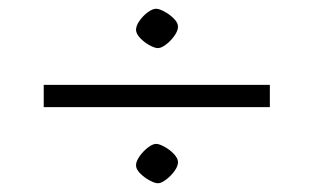

<svg xmlns="http://www.w3.org/2000/svg" viewBox="-20 -485 716 439"><path d="M80 -240V-291H597V-240ZM341 -66Q334 -66 322 -72.5Q310 -79 300.5 -88.5Q291 -98 291 -107Q291 -116 299 -127.5Q307 -139 318 -147.5Q329 -156 337 -156Q344 -156 356 -149.5Q368 -143 377.5 -133Q387 -123 387 -114Q387 -105 379 -94Q371 -83 360 -74.5Q349 -66 341 -66ZM341 -375Q334 -375 322 -381.5Q310 -388 300.5 -398Q291 -408 291 -417Q291 -426 299 -437.5Q307 -449 318 -457Q329 -465 337 -465Q344 -465 356 -458.5Q368 -452 377.5 -442.5Q387 -433 387 -424Q387 -415 379 -403.5Q371 -392 360 -383.5Q349 -375 341 -375Z"/></svg>

Font: Ancizar Serif Light
Style: Regular
Weight: 300
Designer: Cesar Puertas, Viviana Monsalve, Julian Moncada, Julian Prieto, Jose Castro, Felipe Aragon, Mariel Hernandez, Sara Alarc
Version: Version 8.100